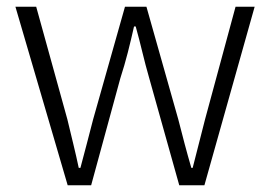

<svg xmlns="http://www.w3.org/2000/svg" viewBox="-20 -553 806 573"><path d="M182 0H252L339 -319C356 -371 368 -421 380 -474H385C400 -421 410 -372 425 -321L515 0H590L740 -533H683L592 -197C579 -146 567 -100 555 -52H551C537 -100 525 -146 512 -197L417 -533H353L258 -197C245 -147 233 -100 220 -52H215C205 -100 193 -146 181 -197L88 -533H26Z"/></svg>

Font: Genne Gothic Light
Style: Regular
Weight: 300
Designer: Ryoko NISHIZUKA (kana & ideographs); Paul D. Hunt (Latin, Greek & Cyrillic); Wenlong ZHANG (bopomofo); Sandoll Communica
Foundry: Adobe Systems Incorporated
Version: Version 1.004;PS 1.004;hotconv 16.6.51;makeotf.lib2.5.65220